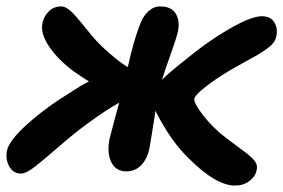

<svg xmlns="http://www.w3.org/2000/svg" viewBox="-28 -538 877 594"><path d="M37.1 -1Q13.7 -1 1.2 -22.2Q-11.2 -43.5 -6.8 -70.8Q-0.5 -103 57.6 -155Q115.7 -207 195.8 -255.9Q219.7 -272 247.1 -286.1Q237.3 -291.5 199.2 -317.9Q151.4 -353.5 124.3 -393.6Q97.2 -433.6 103 -464.8Q106.9 -486.3 122.3 -502.2Q137.7 -518.1 161.1 -518.1Q177.2 -518.1 195.8 -499Q214.4 -480 242.2 -444.8Q270 -409.7 293.9 -388.2Q334.5 -350.6 367.2 -330.1Q385.7 -412.6 403.8 -459Q413.6 -486.8 430.2 -502.4Q446.8 -518.1 466.8 -518.1Q502 -518.1 515.4 -496.3Q528.8 -474.6 522.9 -442.9Q519 -423.3 500 -370.4Q481 -317.4 473.1 -291Q484.4 -302.2 486.8 -304.2Q521 -334.5 571.5 -373.8Q622.1 -413.1 662.1 -437Q744.1 -487.8 782.2 -487.8Q808.6 -487.8 820.3 -469.5Q832 -451.2 827.1 -426.8Q825.2 -415.5 818.1 -406Q811 -396.5 796.1 -386Q781.2 -375.5 768.3 -367.9Q755.4 -360.4 729.2 -346.2Q703.1 -332 686 -321.8Q641.1 -295.4 608.6 -270Q576.2 -244.6 573.2 -232.9Q570.8 -219.7 600.3 -181.4Q629.9 -143.1 671.9 -110.8Q685.5 -100.6 706.1 -85.4Q726.6 -70.3 735.1 -63.7Q743.7 -57.1 753.4 -47.4Q763.2 -37.6 765.6 -29.5Q768.1 -21.5 766.1 -12.2Q762.2 8.3 743.4 22.2Q724.6 36.1 699.2 36.1Q640.1 36.1 557.1 -46.9Q501.5 -100.1 456.1 -189Q455.6 -189.9 454.6 -192.4Q453.6 -194.8 453.1 -195.8Q441.9 -122.1 434.1 -78.1Q427.2 -45.9 408.7 -26.9Q390.1 -7.8 362.8 -7.8Q330.6 -7.8 316.4 -36.1Q302.2 -64.5 311 -108.9Q314.5 -124 325.7 -164.8Q336.9 -205.6 340.8 -220.2Q298.8 -197.3 240.2 -153.8Q203.6 -127.4 156.5 -86.4Q109.4 -45.4 81.1 -23.2Q52.7 -1 37.1 -1Z"/></svg>

Font: Shantell Sans Irregular
Style: Italic
Weight: 600
Italic angle: -11.31°
Designer: Stephen Nixon, Anya Danilova, Shantell Martin
Foundry: Arrow Type
Version: Version 1.006;[9816181b4]